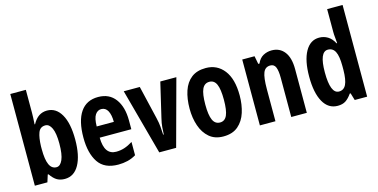

<svg xmlns="http://www.w3.org/2000/svg" viewBox="-75 -1143 3024 1537"><g transform="rotate(-15 1437.0 -375.0)"><path d="M189 -571Q189 -555 188 -529Q187 -503 185 -475H189Q212 -517 241.5 -536.5Q271 -556 309 -556Q383 -556 425.5 -482.5Q468 -409 468 -274Q468 -141 426 -65.5Q384 10 307 10Q270 10 243 -5.5Q216 -21 189 -60H183L164 0H60V-760H189ZM266 -445Q222 -445 206.5 -404Q191 -363 189 -292V-267Q189 -182 208 -140Q227 -98 267 -98Q298 -98 317.5 -142Q337 -186 337 -276Q337 -361 317.5 -403Q298 -445 266 -445Z M732 -555Q824 -555 873.5 -488.5Q923 -422 923 -310V-237H661Q662 -164 687 -129Q712 -94 760 -94Q796 -94 828.5 -104.5Q861 -115 898 -138V-28Q865 -8 828 1Q791 10 751 10Q636 10 585.5 -65.5Q535 -141 535 -270Q535 -409 585 -482Q635 -555 732 -555ZM731 -455Q701 -455 681.5 -426.5Q662 -398 661 -330H803Q803 -388 785 -421.5Q767 -455 731 -455Z M1091 0 943 -546H1076L1141 -270Q1151 -228 1153.5 -196.5Q1156 -165 1158 -129H1163Q1164 -157 1166.5 -188.5Q1169 -220 1179 -261L1246 -546H1379L1231 0Z M1831 -274Q1831 -198 1810.5 -133.5Q1790 -69 1744 -29.5Q1698 10 1622 10Q1551 10 1505.5 -29Q1460 -68 1438 -132.5Q1416 -197 1416 -274Q1416 -357 1437.5 -421Q1459 -485 1505 -520.5Q1551 -556 1624 -556Q1718 -556 1774.5 -483.5Q1831 -411 1831 -274ZM1546 -273Q1546 -187 1564.5 -146Q1583 -105 1624 -105Q1664 -105 1682 -145.5Q1700 -186 1700 -274Q1700 -361 1682 -401.5Q1664 -442 1624 -442Q1583 -442 1564.5 -402Q1546 -362 1546 -273Z M2170 -556Q2237 -556 2275.5 -506.5Q2314 -457 2314 -362V0H2185V-325Q2185 -383 2173 -412.5Q2161 -442 2129 -442Q2087 -442 2070.5 -402Q2054 -362 2054 -264V0H1925V-546H2027L2040 -479H2050Q2068 -521 2100.5 -538.5Q2133 -556 2170 -556Z M2569 10Q2491 10 2449 -65Q2407 -140 2407 -274Q2407 -407 2448.5 -481.5Q2490 -556 2564 -556Q2603 -556 2635 -536.5Q2667 -517 2688 -476H2693Q2691 -506 2688.5 -527Q2686 -548 2686 -569V-760H2814V0H2711L2693 -60H2686Q2661 -24 2635 -7Q2609 10 2569 10ZM2608 -98Q2648 -98 2666.5 -136Q2685 -174 2686 -256V-288Q2686 -370 2667 -407.5Q2648 -445 2607 -445Q2537 -445 2537 -275Q2537 -98 2608 -98Z"/></g></svg>

Font: Noto Sans Gujarati UI ExtraCondensed
Style: Bold
Weight: 700
Width: 2
Designer: Jelle Bosma - Monotype Design Team, Universal Thirst
Foundry: Monotype Imaging Inc.
Version: Version 2.106; ttfautohint (v1.8.4.7-5d5b)